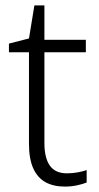

<svg xmlns="http://www.w3.org/2000/svg" viewBox="-20 -679 364 709"><path d="M227 -39Q248 -39 267 -42.5Q286 -46 300 -51V-5Q285 1 264 5.5Q243 10 219 10Q177 10 147.5 -6.5Q118 -23 102.5 -58Q87 -93 87 -148V-486H13V-518L87 -537L107 -659H144V-532H297V-486H144V-151Q144 -96 164 -67.5Q184 -39 227 -39Z"/></svg>

Font: Noto Sans Display Light
Style: Regular
Weight: 300
Designer: Monotype Design Team
Foundry: Monotype Imaging Inc.
Version: Version 2.003